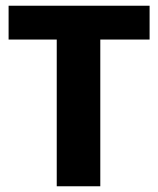

<svg xmlns="http://www.w3.org/2000/svg" viewBox="-20 -650 551 670"><path d="M502 -630V-512H330V0H178V-512H10V-630Z"/></svg>

Font: Mukta Vaani ExtraBold
Style: Regular
Weight: 800
Designer: Noopur Datye, Girish Dalvi, Yashodeep Gholap, Pallavi Karambelkar
Foundry: Ek Type
Version: Version 2.538;PS 1.000;hotconv 16.6.51;makeotf.lib2.5.65220;